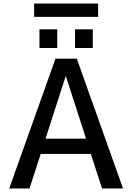

<svg xmlns="http://www.w3.org/2000/svg" viewBox="-20 -1060 744 1080"><path d="M402 -790V-895H502V-790ZM202 -790V-895H302V-790ZM172 -965V-1040H532V-965ZM32 0 292 -730H412L672 0H554L491 -194H209L146 0ZM236 -280H464L351 -630H349Z"/></svg>

Font: Mplus 1p Medium
Style: Regular
Weight: 500
Version: Version 1.061